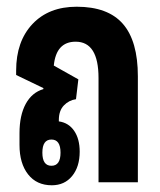

<svg xmlns="http://www.w3.org/2000/svg" viewBox="-20 -542 475 571"><path d="M134 9Q89 9 63.5 -23.5Q38 -56 38 -111V-146Q38 -199 56.5 -233Q75 -267 109 -277V-280L28 -319V-332Q28 -419 76.5 -470.5Q125 -522 208 -522Q301 -522 345.5 -471Q390 -420 390 -315V0H273V-310Q273 -418 205 -418Q147 -418 140 -347L213 -306L206 -247Q185 -244 170 -228.5Q155 -213 155 -185V-181Q184 -177 200.5 -153Q217 -129 217 -91Q217 -46 194.5 -18.5Q172 9 134 9ZM133 -49Q160 -49 160 -88Q160 -127 133 -127Q106 -127 106 -88Q106 -49 133 -49Z"/></svg>

Font: Noto Sans Thai Looped UI Condensed
Style: Bold
Weight: 700
Width: 3
Designer: Cadson Demak Team
Foundry: Cadson Demak Co., Ltd.
Version: Version 1.000